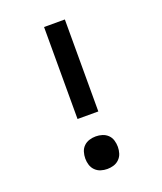

<svg xmlns="http://www.w3.org/2000/svg" viewBox="-138 -824 775 920"><g transform="rotate(-20 250.0 -363.5)"><path d="M197 -266V-735H303V-266ZM250 8Q233 8 217 3Q201 -2 189 -14Q177 -26 172 -42Q167 -58 167 -75Q167 -92 172 -108.5Q177 -125 189 -136.5Q201 -148 217 -153Q233 -158 250 -158Q267 -158 283 -153Q299 -148 311 -136.5Q323 -125 328 -108.5Q333 -92 333 -75Q333 -58 328 -42Q323 -26 311 -14Q299 -2 283 3Q267 8 250 8Z"/></g></svg>

Font: Iosevka Aile Semibold
Style: Regular
Weight: 600
Designer: Belleve Invis
Foundry: Belleve Invis
Version: Version 31.1.0; ttfautohint (v1.8.4)